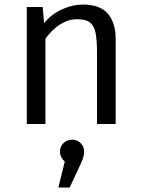

<svg xmlns="http://www.w3.org/2000/svg" viewBox="-20 -558 640 864"><path d="M100.5 0V-526.5H172L178.5 -453.5Q210.5 -494 258.8 -515.8Q307 -537.5 352.5 -537.5Q430 -537.5 465.2 -496.5Q500.5 -455.5 500.5 -382.5V0H416.5V-320.5Q416.5 -374.5 410.5 -407.8Q404.5 -441 385.5 -456.2Q366.5 -471.5 326.5 -471.5Q295.5 -471.5 268.2 -458Q241 -444.5 219.8 -424.2Q198.5 -404 184.5 -383.5V0ZM304.5 70.5Q327 70.5 342.8 85.8Q358.5 101 358.5 124Q358.5 137 355 149.2Q351.5 161.5 343.5 179L293.5 286H242.5L271.5 169Q262 161 256 149.2Q250 137.5 250 124Q250 101 265.8 85.8Q281.5 70.5 304.5 70.5Z"/></svg>

Font: Fast_Mono
Style: Regular
Weight: 400
Monospace: yes
Designer: Carrois Corporate, Edenspiekermann AG, Nikita Prokopov
Foundry: Carrois Corporate, Edenspiekermann AG, Nikita Prokopov
Version: Version 5.002